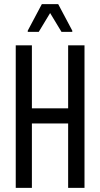

<svg xmlns="http://www.w3.org/2000/svg" viewBox="-20 -907 483 927"><path d="M56 0V-688H134V-384H309V-688H388V0H309V-311H134V0ZM114 -753V-759L182 -887H261L329 -759V-753H277L222 -844L167 -753Z"/></svg>

Font: Saira ExtraCondensed Medium
Style: Regular
Weight: 500
Width: 2
Designer: Hector Gatti with collaboration of the Omnibus-Type team
Foundry: Omnibus-Type
Version: Version 1.101